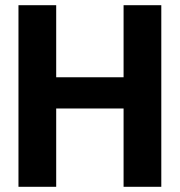

<svg xmlns="http://www.w3.org/2000/svg" viewBox="-20 -718 690 738"><path d="M455 0V-698H600V0ZM51 0V-698H196V0ZM180 -301V-421H470V-301Z"/></svg>

Font: Azeret Mono SemiBold
Style: Regular
Weight: 600
Designer: Martin Vácha
Foundry: Displaay
Version: Version 1.002